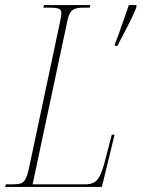

<svg xmlns="http://www.w3.org/2000/svg" viewBox="-38 -734 556 754"><path d="M414 -563Q427 -595 441 -636.5Q455 -678 468 -714H498L497 -703Q481 -665 459.5 -624Q438 -583 423 -554H413ZM-18 0 -15 -10H11Q33 -10 44.5 -14Q56 -18 63.5 -33.5Q71 -49 78 -84L199 -654Q201 -663 202 -671Q203 -679 203 -683Q203 -697 191 -700.5Q179 -704 160 -704H132L135 -714H317L314 -704H288Q260 -704 246.5 -694Q233 -684 227 -654L90 -10H295Q319 -10 333 -18.5Q347 -27 357 -49.5Q367 -72 377 -113L401 -205H412L362 0Z"/></svg>

Font: Noto Serif Display ExtraCondensed Thin
Style: Italic
Weight: 100
Width: 2
Italic angle: -12°
Designer: Monotype Design Team
Foundry: Monotype Imaging Inc.
Version: Version 2.009